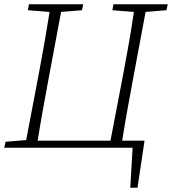

<svg xmlns="http://www.w3.org/2000/svg" viewBox="-20 -694 808 902"><path d="M508 -646 513 -674H768L762 -646L664 -638L603 -312Q590 -242 577.5 -172.5Q565 -103 554 -33H659L626 188H592L603 0H0L6 -28L103 -36L165 -362Q191 -500 213 -638L111 -646L116 -674H371L365 -646L267 -638L206 -312Q193 -242 180.5 -172.5Q168 -103 157 -33H499L562 -362Q575 -431 587 -500Q599 -569 609 -638Z"/></svg>

Font: Source Serif Pro Light
Style: Italic
Weight: 300
Italic angle: -12°
Designer: Frank Grießhammer
Foundry: Adobe Systems Incorporated
Version: Version 3.001;hotconv 1.0.111;makeotfexe 2.5.65597